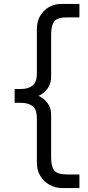

<svg xmlns="http://www.w3.org/2000/svg" viewBox="-20 -808 453 984"><path d="M55 -281V-352H88Q126 -352 147.5 -370Q169 -388 169 -431V-659Q169 -715 205 -751.5Q241 -788 298 -788H387V-719H323Q274 -719 258 -698Q242 -677 242 -631V-414Q242 -373 216 -344.5Q190 -316 149 -307V-327Q190 -317 216 -289Q242 -261 242 -219V-2Q242 45 258 65.5Q274 86 323 86H387V156H301Q264 156 233.5 139Q203 122 186 93Q169 64 169 27V-202Q169 -246 147.5 -263.5Q126 -281 88 -281Z"/></svg>

Font: Asta Sans
Style: Regular
Weight: 400
Designer: 42dot
Version: Version 1.000